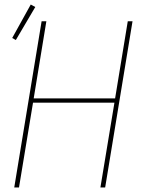

<svg xmlns="http://www.w3.org/2000/svg" viewBox="-20 -829 640 849"><path d="M43 0 164 -735H185L129 -394H489L545 -735H566L445 0H424L486 -375H126L64 0ZM50 -652 34 -661 116 -809 136 -798Z"/></svg>

Font: Iosevka Curly Thin Extended
Style: Italic
Weight: 100
Width: 7
Italic angle: -9°
Monospace: yes
Designer: Belleve Invis
Foundry: Belleve Invis
Version: Version 11.1.0; ttfautohint (v1.8.3)